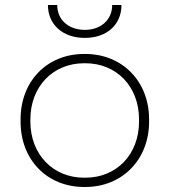

<svg xmlns="http://www.w3.org/2000/svg" viewBox="-20 -740 676 765"><path d="M171 -720C171 -642 230 -589 318 -589C406 -589 464 -642 464 -720H427C427 -662 383 -621 318 -621C253 -621 208 -661 208 -720ZM315 5H320C467 5 574 -104 574 -255V-265C574 -416 467 -525 320 -525H315C168 -525 62 -417 62 -265V-255C62 -103 168 5 315 5ZM315 -32C191 -32 101 -125 101 -256V-264C101 -395 191 -488 315 -488H320C445 -488 534 -395 534 -264V-256C534 -125 445 -32 320 -32Z"/></svg>

Font: Fixel Display ExtraLight
Style: Regular
Weight: 200
Designer: AlfaBravo + MacPaw
Foundry: Kyrylo Tkachov, Marchela Mozhyna, Serhii Makarenko, Maria Weinstein, Zakhar Kryvoshyya
Version: Version 1.211